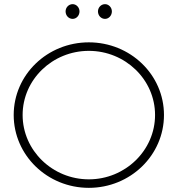

<svg xmlns="http://www.w3.org/2000/svg" viewBox="-20 -904 856 925"><path d="M330 -884C311 -884 296 -868 296 -849C296 -829 311 -813 330 -813C348 -813 363 -829 363 -849C363 -868 348 -884 330 -884ZM486 -884C467 -884 452 -868 452 -849C452 -829 467 -813 486 -813C504 -813 519 -829 519 -849C519 -868 504 -884 486 -884ZM408 -700C208 -700 46 -544 46 -350C46 -156 208 1 408 1C608 1 770 -156 770 -350C770 -544 608 -700 408 -700ZM408 -659C583 -659 727 -521 727 -350C727 -179 583 -40 408 -40C233 -40 89 -179 89 -350C89 -521 233 -659 408 -659Z"/></svg>

Font: Montserrat ExtraLight
Style: Regular
Weight: 250
Designer: Julieta Ulanovsky
Foundry: Julieta Ulanovsky
Version: Version 4.000